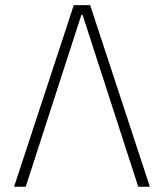

<svg xmlns="http://www.w3.org/2000/svg" viewBox="-20 -713 626 733"><path d="M33.7 0 261.7 -693.4H324.2L552.2 0H507.8L295.4 -655.8H290.5L78.1 0Z"/></svg>

Font: Caskaydia Cove ExtraLight
Style: Regular
Weight: 200
Monospace: yes
Designer: Aaron Bell
Foundry: Saja Typeworks
Version: Version 4.300; ttfautohint (v1.8.3)